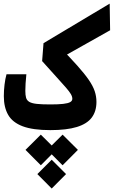

<svg xmlns="http://www.w3.org/2000/svg" viewBox="-20 -725 638 1077"><path d="M262.2 4.9Q164.6 4.9 107.4 -16.6Q50.3 -38.1 25.9 -80.6Q1.5 -123 1.5 -185.5Q1.5 -217.3 5.4 -250Q9.3 -282.7 16.6 -308.6H127.9Q125 -283.2 123.5 -256.8Q122.1 -230.5 122.1 -215.3Q122.1 -191.9 126.2 -177Q130.4 -162.1 144 -153.8Q157.7 -145.5 185.8 -142.3Q213.9 -139.2 262.2 -139.2Q307.6 -139.2 334.7 -142.3Q361.8 -145.5 373.8 -152.3Q385.7 -159.2 385.7 -170.9Q385.7 -183.1 377.4 -197.3Q369.1 -211.4 350.1 -233.4Q331.1 -255.4 298.3 -291.3Q265.6 -327.1 216.3 -382.3L224.1 -482.9L595.2 -704.6L597.7 -555.2L287.1 -380.4L310.5 -466.8Q373 -402.3 413.8 -356.7Q454.6 -311 478 -276.9Q501.5 -242.7 511.2 -213.6Q521 -184.6 521 -153.3Q521 -100.6 494.6 -65.4Q468.3 -30.3 411.1 -12.7Q354 4.9 262.2 4.9ZM270 170.9 350.6 251.5 270 332.5 189.5 251.5ZM331.1 30.3 417 115.7 331.1 202.1 245.1 115.7ZM209 30.3 294.9 115.7 209 202.1 123 115.7Z"/></svg>

Font: Cascadia Code
Style: Regular
Weight: 400
Monospace: yes
Designer: Aaron Bell
Foundry: Saja Typeworks
Version: Version 2106.017